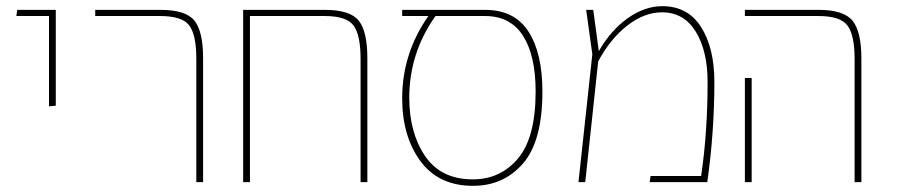

<svg xmlns="http://www.w3.org/2000/svg" viewBox="-20 -591 2915 623"><path d="M139 -246V-539H33L36 -559H161V-248Z M617 0V-400Q617 -478 594 -508.5Q571 -539 500 -539H289V-559H500Q583 -559 611 -524Q639 -489 639 -402V0Z M1034 -559Q1116 -559 1144 -524Q1172 -489 1172 -402V0H1150V-400Q1150 -478 1127 -508.5Q1104 -539 1034 -539H791V0H769V-559Z M1554 -559Q1649 -559 1694.5 -489Q1740 -419 1740 -294Q1740 -133 1677 -60.5Q1614 12 1515 12Q1403 12 1344 -68.5Q1285 -149 1285 -272Q1285 -418 1370 -539H1285V-559ZM1514 -9Q1604 -9 1661 -77Q1718 -145 1718 -294Q1718 -411 1677 -475Q1636 -539 1554 -539H1393Q1308 -419 1308 -274Q1308 -160 1359.5 -84.5Q1411 -9 1514 -9Z M2129 -571Q2212 -571 2255 -503Q2298 -435 2298 -325Q2298 -163 2275 0H2088L2091 -20H2255Q2276 -161 2276 -325Q2276 -426 2237.5 -488.5Q2199 -551 2128 -551Q2071 -551 2016 -508.5Q1961 -466 1921 -392L1879 0H1857L1902 -415L1882 -559H1905L1923 -425Q1962 -493 2017 -532Q2072 -571 2129 -571Z M2753 0V-400Q2753 -477 2730 -508Q2707 -539 2636 -539H2397V-559H2636Q2718 -559 2746.5 -523.5Q2775 -488 2775 -402V0ZM2397 0V-338H2419V0Z"/></svg>

Font: FiraGO Thin
Style: Regular
Weight: 100
Designer: bBox Type
Foundry: bBox Type GmbH
Version: Version 1.001;PS 001.001;hotconv 1.0.88;makeotf.lib2.5.64775